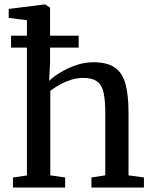

<svg xmlns="http://www.w3.org/2000/svg" viewBox="-20 -839 685 859"><path d="M100.5 -54V-748.5L19 -759V-799L177.5 -819H182.5L204 -804.5V-562L200 -477.5Q218 -495 249.2 -514.2Q280.5 -533.5 319.2 -547Q358 -560.5 397.5 -560.5Q460 -560.5 494.2 -536.5Q528.5 -512.5 541.8 -462.2Q555 -412 555 -334.5V-54.5L624 -45V0H389V-45L451 -54.5V-334.5Q451 -387.5 444 -422.2Q437 -457 415.5 -473.8Q394 -490.5 351 -490.5Q325 -490.5 298.2 -482Q271.5 -473.5 247.5 -460.2Q223.5 -447 205 -432.5V-54.5L271.5 -45V0H38V-45ZM29.5 -679.5H332V-626H29.5Z"/></svg>

Font: Merriweather 36pt
Style: Regular
Weight: 400
Designer: Eben Sorkin
Foundry: Eben Sorkin
Version: Version 2.100